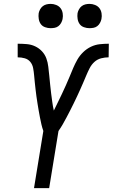

<svg xmlns="http://www.w3.org/2000/svg" viewBox="-20 -968 580 988"><path d="M155 0 203 -294Q197 -311 193 -328.5Q189 -346 185.5 -364Q182 -382 179 -399.5Q176 -417 173 -435.5Q170 -454 167.5 -472Q165 -490 163 -508Q161 -526 159 -544.5Q157 -563 155.5 -581Q154 -599 150.5 -617.5Q147 -636 136 -649.5Q125 -663 107.5 -668Q90 -673 71 -673V-743Q95 -743 118 -741Q141 -739 161 -729.5Q181 -720 196 -704Q211 -688 218.5 -667.5Q226 -647 228.5 -624.5Q231 -602 233.5 -579Q236 -556 238 -533.5Q240 -511 243 -488.5Q246 -466 249 -443.5Q252 -421 257 -399Q267 -420 278 -442Q289 -464 299 -485.5Q309 -507 319 -529Q329 -551 338 -573Q347 -595 356.5 -617.5Q366 -640 378 -661Q390 -682 408 -699.5Q426 -717 448 -727.5Q470 -738 493.5 -740.5Q517 -743 540 -743L539 -673Q520 -673 500.5 -668Q481 -663 466 -649.5Q451 -636 441.5 -617.5Q432 -599 424.5 -581Q417 -563 409 -544.5Q401 -526 393 -508Q385 -490 376.5 -472Q368 -454 359 -435.5Q350 -417 341 -399.5Q332 -382 322.5 -364Q313 -346 303 -328.5Q293 -311 281 -294L233 0ZM440 -823Q426 -823 412 -828Q398 -833 390 -844Q382 -855 379.5 -870Q377 -885 379 -900Q381 -910 386.5 -920Q392 -930 400.5 -936.5Q409 -943 419.5 -945.5Q430 -948 441 -948Q455 -948 469 -942.5Q483 -937 491.5 -926Q500 -915 502.5 -900Q505 -885 502 -870Q500 -860 494.5 -850Q489 -840 480.5 -833.5Q472 -827 461.5 -825Q451 -823 440 -823ZM240 -823Q226 -823 212 -828Q198 -833 190 -844Q182 -855 179.5 -870Q177 -885 179 -900Q181 -910 186.5 -920Q192 -930 200.5 -936.5Q209 -943 219.5 -945.5Q230 -948 241 -948Q255 -948 269 -942.5Q283 -937 291.5 -926Q300 -915 302.5 -900Q305 -885 302 -870Q300 -860 294.5 -850Q289 -840 280.5 -833.5Q272 -827 261.5 -825Q251 -823 240 -823Z"/></svg>

Font: Iosevka Custom
Style: Italic
Weight: 400
Italic angle: -9°
Monospace: yes
Designer: Belleve Invis
Foundry: Belleve Invis
Version: Version 30.3.3; ttfautohint (v1.8.3)